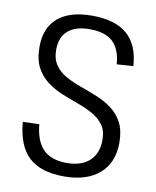

<svg xmlns="http://www.w3.org/2000/svg" viewBox="-81 -770 681 840"><g transform="rotate(10 259.5 -350.0)"><path d="M261 7Q157 7 104 -42Q51 -91 42 -197L115 -199Q122 -124 158 -88.5Q194 -53 262 -53Q327 -53 363 -86Q399 -119 399 -179Q399 -220 380.5 -245.5Q362 -271 331.5 -288Q301 -305 264.5 -318Q228 -331 191.5 -346Q155 -361 124.5 -384Q94 -407 75.5 -442.5Q57 -478 57 -534Q57 -618 109.5 -662.5Q162 -707 261 -707Q363 -707 416.5 -661Q470 -615 476 -521L403 -516Q398 -583 363.5 -615Q329 -647 261 -647Q198 -647 164.5 -618Q131 -589 131 -534Q131 -492 149.5 -465.5Q168 -439 198.5 -422Q229 -405 266 -392Q303 -379 339.5 -364Q376 -349 406.5 -326.5Q437 -304 455.5 -269Q474 -234 474 -180Q474 -91 417.5 -42Q361 7 261 7Z"/></g></svg>

Font: Pathway Extreme SemiCondensed Light
Style: Regular
Weight: 300
Width: 4
Version: Version 1.001;gftools[0.9.26]